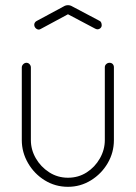

<svg xmlns="http://www.w3.org/2000/svg" viewBox="-20 -714 523 740"><path d="M242 6Q193 6 152.5 -19Q112 -44 88 -85.5Q64 -127 64 -174V-454Q64 -461 69.5 -466.5Q75 -472 82 -472Q89 -472 94 -466.5Q99 -461 99 -454V-174Q99 -137 118 -104Q137 -71 169.5 -50Q202 -29 242 -29Q282 -29 314 -49.5Q346 -70 365 -103.5Q384 -137 384 -174V-455Q384 -462 389.5 -467Q395 -472 402 -472Q410 -472 414.5 -467Q419 -462 419 -455V-174Q419 -126 395 -85Q371 -44 330.5 -19Q290 6 242 6ZM130 -600Q123 -600 117.5 -605.5Q112 -611 112 -619Q112 -623 114.5 -627Q117 -631 121 -633L225 -689Q233 -694 242 -694Q251 -694 259 -689L363 -634Q368 -632 370 -627Q372 -622 372 -617Q372 -610 367 -605.5Q362 -601 355 -601Q353 -601 350.5 -602Q348 -603 346 -604L242 -659L138 -603Q136 -602 134 -601Q132 -600 130 -600Z"/></svg>

Font: Dosis ExtraLight ExtraLight
Style: Regular
Weight: 250
Version: Version 3.001; ttfautohint (v1.8.2)